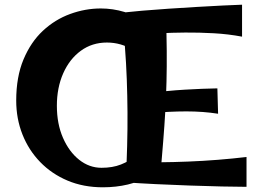

<svg xmlns="http://www.w3.org/2000/svg" viewBox="-20 -790 1105 817"><path d="M418 7Q335 7 267.5 -21.5Q200 -50 151 -100.5Q102 -151 75.5 -218Q49 -285 49 -362Q49 -463 80 -537Q111 -611 162.5 -659Q214 -707 278.5 -730.5Q343 -754 409 -754Q460 -754 510 -739Q560 -724 603 -694L546 -577Q521 -593 493 -601Q465 -609 435 -609Q372 -609 324 -574Q276 -539 249 -478Q222 -417 222 -340Q222 -263 248 -203.5Q274 -144 317 -110Q360 -76 412 -76Q459 -76 494.5 -90Q530 -104 562 -129L619 -43Q575 -17 524.5 -5Q474 7 418 7ZM515 -14Q519 -94 521 -168Q523 -242 522.5 -312.5Q522 -383 519.5 -452Q517 -521 511.5 -591.5Q506 -662 498 -736L686 -727Q689 -643 689.5 -574Q690 -505 688.5 -443Q687 -381 683.5 -319Q680 -257 674.5 -189Q669 -121 662 -38ZM1029 5Q987 5 923.5 3.5Q860 2 787 -0.5Q714 -3 643 -6.5Q572 -10 515 -14L563 -102Q606 -99 662 -99.5Q718 -100 781 -102.5Q844 -105 907 -110Q970 -115 1029 -122ZM908 -306Q845 -316 773 -316Q701 -316 610 -308V-393Q690 -404 767 -408.5Q844 -413 905 -414ZM1010 -634Q952 -645 889.5 -648.5Q827 -652 768.5 -651.5Q710 -651 662 -648.5Q614 -646 586 -644L498 -736Q533 -740 585.5 -744.5Q638 -749 698 -753Q758 -757 817.5 -760.5Q877 -764 927.5 -766.5Q978 -769 1010 -770Z"/></svg>

Font: Marhey Medium
Style: Regular
Weight: 500
Designer: Nur Syamsi & Bustanul Arifin
Foundry: Namelatype
Version: Version 1.000